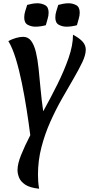

<svg xmlns="http://www.w3.org/2000/svg" viewBox="-20 -811 556 1173"><path d="M87 228Q87 190 109 135.5Q131 81 165 15Q156 -57 143 -140Q130 -223 113.5 -304Q97 -385 76.5 -452Q56 -519 31 -560Q53 -572 77.5 -579Q102 -586 121 -586Q152 -586 170.5 -561Q189 -536 199.5 -492Q210 -448 216 -390Q222 -332 228 -266Q234 -200 244 -131Q289 -212 330.5 -295.5Q372 -379 399 -456.5Q426 -534 426 -599Q467 -577 485.5 -555.5Q504 -534 504 -508Q504 -475 482.5 -430Q461 -385 428 -328.5Q395 -272 357.5 -206Q320 -140 287 -66Q254 8 233 89Q212 170 212 256Q212 276 213.5 298Q215 320 219 342Q162 336 134 317Q106 298 96.5 274Q87 250 87 228ZM260 -657Q246 -653 229 -650.5Q212 -648 196 -648Q171 -648 149.5 -659.5Q128 -671 128 -704Q128 -724 134 -742.5Q140 -761 146 -781Q160 -785 176.5 -788Q193 -791 209 -791Q234 -791 255.5 -779.5Q277 -768 277 -734Q277 -715 271 -696Q265 -677 260 -657ZM450 -657Q436 -653 419 -650.5Q402 -648 386 -648Q361 -648 339.5 -659.5Q318 -671 318 -704Q318 -724 324 -742.5Q330 -761 336 -781Q350 -785 366.5 -788Q383 -791 399 -791Q424 -791 445.5 -779.5Q467 -768 467 -734Q467 -715 461 -696Q455 -677 450 -657Z"/></svg>

Font: Merienda SemiBold
Style: Regular
Weight: 600
Designer: Eduardo Rodriguez Tunni
Foundry: Eduardo Rodriguez Tunni
Version: Version 2.001; ttfautohint (v1.8.4.7-5d5b)